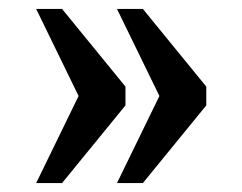

<svg xmlns="http://www.w3.org/2000/svg" viewBox="-20 -485 543 430"><path d="M242 -75 337 -270 242 -465H300L442 -291V-249L300 -75ZM61 -75 156 -270 61 -465H119L261 -291V-249L119 -75Z"/></svg>

Font: Noto Serif Myanmar SemiCondensed SemiBold
Style: Regular
Weight: 600
Width: 4
Designer: Ben Mitchell and the Monotype Design Team
Foundry: Monotype Imaging Inc.
Version: Version 2.106; ttfautohint (v1.8.4.7-5d5b)